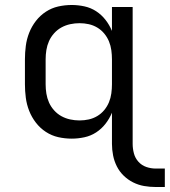

<svg xmlns="http://www.w3.org/2000/svg" viewBox="-20 -548 681 770"><path d="M605 202Q581 202 558 198Q535 194 514 183.5Q493 173 476 156.5Q459 140 448.5 119Q438 98 433.5 75Q429 52 429 29V-96Q419 -72 403 -51.5Q387 -31 365.5 -17Q344 -3 318.5 2.5Q293 8 268 8Q240 8 213.5 2Q187 -4 164 -19Q141 -34 124 -56Q107 -78 97 -103.5Q87 -129 83.5 -156Q80 -183 80 -210V-310Q80 -337 83.5 -364Q87 -391 97 -416.5Q107 -442 124 -464Q141 -486 164 -501Q187 -516 213.5 -522Q240 -528 268 -528Q293 -528 318.5 -522.5Q344 -517 365.5 -503Q387 -489 403 -468.5Q419 -448 429 -424V-520H512V29Q512 48 517 67Q522 86 535 100.5Q548 115 566.5 121.5Q585 128 605 128H641V202ZM299 -65Q318 -65 336 -69Q354 -73 370 -82.5Q386 -92 398 -106.5Q410 -121 417 -138Q424 -155 426.5 -173.5Q429 -192 429 -210V-310Q429 -328 426.5 -346.5Q424 -365 417 -382Q410 -399 398 -413.5Q386 -428 370 -437.5Q354 -447 336 -451Q318 -455 299 -455Q280 -455 261.5 -451Q243 -447 226.5 -438Q210 -429 197 -414.5Q184 -400 176.5 -383Q169 -366 166 -347.5Q163 -329 163 -310V-210Q163 -191 166 -172.5Q169 -154 176.5 -137Q184 -120 197 -105.5Q210 -91 226.5 -82Q243 -73 261.5 -69Q280 -65 299 -65Z"/></svg>

Font: Iosevka SS04 Extended
Style: Regular
Weight: 400
Width: 7
Monospace: yes
Designer: Belleve Invis
Foundry: Belleve Invis
Version: Version 19.0.0; ttfautohint (v1.8.4)